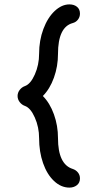

<svg xmlns="http://www.w3.org/2000/svg" viewBox="-20 -769 473 874"><path d="M158 -140Q158 -190 138.5 -234Q119 -278 93 -287Q79 -292 69.5 -304.5Q60 -317 60 -332Q60 -347 69.5 -359.5Q79 -372 93 -377Q119 -386 138.5 -430Q158 -474 158 -524Q158 -585 177.5 -637Q197 -689 229 -719Q261 -749 296 -749Q317 -749 330.5 -738Q344 -727 344 -707Q344 -692 335 -680Q326 -668 311 -664Q244 -646 244 -524Q244 -467 225.5 -415.5Q207 -364 175 -332Q207 -300 225.5 -248.5Q244 -197 244 -140Q244 -21 311 0Q326 5 335 16.5Q344 28 344 43Q344 63 330 74Q316 85 296 85Q258 85 226 55Q194 25 176 -26.5Q158 -78 158 -140Z"/></svg>

Font: Tsukimi Rounded SemiBold
Style: Regular
Weight: 600
Designer: Takashi Funayama
Foundry: Takashi Funayama
Version: Version 1.032; ttfautohint (v1.8.3)